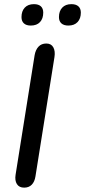

<svg xmlns="http://www.w3.org/2000/svg" viewBox="-20 -884 404 912"><path d="M54.1 -54.5 144.5 -622Q149 -647.5 162.9 -662.4Q176.9 -677.3 200 -677.3Q223.2 -677.3 233.2 -659.3Q243.2 -641.3 238.7 -613L148.4 -46.1Q144.5 -20.7 130.8 -6.7Q117.2 7.3 94.7 7.3Q70.9 7.3 60.2 -9.8Q49.6 -26.8 54.1 -54.5ZM260 -802.8Q260 -831.1 275.6 -847.7Q291.1 -864.3 319.1 -864.3Q340.8 -864.3 352.4 -853.9Q364 -843.4 364 -824.1Q364 -795.7 348.4 -779.2Q332.9 -762.6 304.9 -762.6Q283.2 -762.6 271.6 -773Q260 -783.4 260 -802.8ZM82.1 -802.8Q82.1 -831.1 97.6 -847.7Q113.2 -864.3 141.2 -864.3Q162.9 -864.3 174.2 -853.9Q185.4 -843.4 185.4 -824.1Q185.4 -795.7 170.1 -779.2Q154.8 -762.6 126.1 -762.6Q104.9 -762.6 93.5 -773Q82.1 -783.4 82.1 -802.8Z"/></svg>

Font: SN Pro Thin
Style: Italic
Weight: 200
Italic angle: -9°
Designer: Tobias Whetton
Foundry: Supernotes
Version: Version 1.003;Glyphs 3.3 (3324)